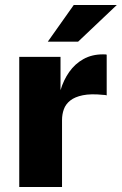

<svg xmlns="http://www.w3.org/2000/svg" viewBox="-20 -743 484 763"><path d="M56.5 0V-517H220.5V-384.5Q232.5 -425 255.2 -457.2Q278 -489.5 311.5 -508.2Q345 -527 389 -527Q394.5 -527 398.8 -526.8Q403 -526.5 404 -525.5V-364Q401.5 -365 397.8 -365.5Q394 -366 390 -366Q341 -371 309.2 -364.5Q277.5 -358 259.2 -343.5Q241 -329 233.8 -309Q226.5 -289 226.5 -265.5V0ZM273 -723H444L290.5 -577.5H170Z"/></svg>

Font: Public Sans Thin ExtraBold
Style: Regular
Weight: 800
Version: Version 1.007